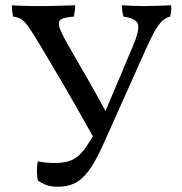

<svg xmlns="http://www.w3.org/2000/svg" viewBox="-20 -699 689 728"><path d="M201 9Q169 9 151.5 1Q134 -7 124 -14Q120 -29 120 -51.5Q120 -74 123 -87Q140 -84 155.5 -82.5Q171 -81 187 -81Q232 -81 258 -95Q284 -109 305 -139.5Q326 -170 356 -222Q388 -298 421 -375Q454 -452 486 -529Q508 -582 503.5 -605.5Q499 -629 448 -636Q445 -647 443.5 -659Q442 -671 442 -679Q456 -678 470 -677.5Q484 -677 497.5 -676.5Q511 -676 527 -676Q550 -676 578.5 -677Q607 -678 629 -679Q630 -668 629 -657.5Q628 -647 625 -636Q605 -631 590.5 -615Q576 -599 563 -574.5Q550 -550 536 -519L369 -146Q340 -82 314 -48.5Q288 -15 260.5 -3Q233 9 201 9ZM343 -163Q302 -236 265 -301Q228 -366 195 -421.5Q162 -477 135 -523Q106 -571 90 -594.5Q74 -618 61 -626Q48 -634 30 -636Q27 -648 26 -659.5Q25 -671 25 -679Q35 -678 49 -677.5Q63 -677 79.5 -676.5Q96 -676 113 -676Q130 -676 146 -676Q170 -676 203 -677Q236 -678 265 -679Q265 -670 263.5 -658Q262 -646 260 -636Q228 -634 214 -627Q200 -620 204 -601.5Q208 -583 229 -545Q256 -497 275 -464Q294 -431 311 -402Q328 -373 346 -340Q364 -307 390 -260Z"/></svg>

Font: Vollkorn
Style: Regular
Weight: 400
Designer: Friedrich Althausen
Foundry: Friedrich Althausen
Version: Version 4.104